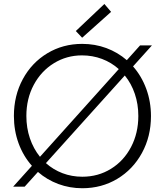

<svg xmlns="http://www.w3.org/2000/svg" viewBox="-20 -951 839 978"><path d="M173.3 -75.2 105.5 0H46.9L142.6 -106.4Q98.6 -155.8 74.7 -220.9Q50.8 -286.1 50.8 -360.4Q50.8 -463.9 96.2 -547.9Q141.6 -631.8 221.2 -679.7Q300.8 -727.5 398.4 -727.5Q463.9 -727.5 521.7 -706.1Q579.6 -684.6 626 -644.5L693.4 -719.7H753.9L657.7 -612.8Q701.2 -563.5 725.1 -498.3Q749 -433.1 749 -359.4Q749 -255.9 703.1 -171.9Q657.2 -87.9 577.4 -40Q497.6 7.8 399.4 7.8Q335 7.8 277.1 -13.7Q219.2 -35.2 173.3 -75.2ZM684.6 -360.4Q684.6 -420.4 666.7 -473.1Q648.9 -525.9 615.7 -566.4L213.9 -120.1Q251 -86.9 298.3 -68.8Q345.7 -50.8 399.4 -50.8Q480 -50.8 545.2 -91.1Q610.4 -131.3 647.5 -202.1Q684.6 -272.9 684.6 -360.4ZM366.2 -793 511.7 -930.7 545.9 -890.6 398.4 -758.8ZM183.6 -152.3 585 -599.1Q547.4 -632.8 499.3 -650.9Q451.2 -668.9 397.5 -668.9Q319.3 -668.9 254.4 -628.9Q189.5 -588.9 151.9 -518.6Q114.3 -448.2 114.3 -360.4Q114.3 -299.8 132.3 -246.6Q150.4 -193.4 183.6 -152.3Z"/></svg>

Font: Reddit Sans Chocolate Light
Style: Regular
Weight: 300
Designer: Stephen Hutchings
Foundry: Reddit
Version: Version 1.013